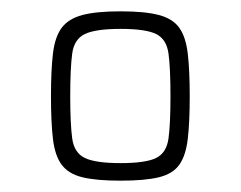

<svg xmlns="http://www.w3.org/2000/svg" viewBox="-20 -716 425 339"><path d="M193 -397Q150 -397 125.5 -403Q101 -409 89 -425Q77 -441 73.5 -470.5Q70 -500 70 -546Q70 -592 73.5 -621.5Q77 -651 89 -667Q101 -683 125.5 -689.5Q150 -696 193 -696Q236 -696 260.5 -689.5Q285 -683 296.5 -667Q308 -651 311.5 -621.5Q315 -592 315 -546Q315 -500 311.5 -470.5Q308 -441 296.5 -425Q285 -409 260.5 -403Q236 -397 193 -397ZM193 -428Q237 -428 255.5 -437Q274 -446 277.5 -471.5Q281 -497 281 -546Q281 -596 277.5 -621.5Q274 -647 255.5 -656Q237 -665 193 -665Q149 -665 130 -656Q111 -647 107.5 -621.5Q104 -596 104 -546Q104 -497 107.5 -471.5Q111 -446 130 -437Q149 -428 193 -428Z"/></svg>

Font: Saira Thin
Style: Regular
Weight: 100
Designer: Hector Gatti with collaboration of the Omnibus-Type team
Foundry: Omnibus-Type
Version: Version 1.101